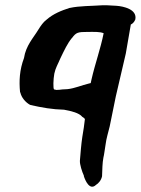

<svg xmlns="http://www.w3.org/2000/svg" viewBox="-20 -492 534 728"><path d="M71 -272C54 -227 52 -185 56 -143V-142H57C61 -122 77 -104 93 -95H94L95 -94C139 -84 179 -77 223 -76C250 -71 280 -64 292 -49C296 -47 298 -45 302 -41C300 -21 296 4 292 28C288 53 285 94 283 117C282 131 291 159 298 174V176C303 192 320 232 344 209C354 203 364 191 367 176V175C368 152 368 127 372 106C375 95 377 75 380 58C382 45 384 32 387 22L396 -13L419 -126L457 -289L476 -399C483 -402 489 -409 492 -416L493 -418C501 -457 448 -468 422 -470C410 -471 397 -471 386 -472H368C326 -469 282 -470 245 -462H244C213 -452 182 -440 156 -417C144 -408 135 -395 125 -379C107 -349 78 -319 71 -272ZM186 -213C191 -236 199 -247 209 -271C223 -300 236 -328 252 -347V-348H253C269 -369 274 -371 314 -371C339 -371 359 -372 373 -366C361 -306 341 -252 327 -191L324 -177C323 -177 321 -176 316 -175C290 -169 264 -157 236 -154C230 -154 223 -153 218 -153H217C210 -152 202 -151 194 -151C193 -151 191 -152 185 -153C181 -156 182 -192 186 -213Z"/></svg>

Font: Vapor
Style: BdObl
Weight: 700
Foundry: Cannot Into Space Fonts
Version: Version 0.179